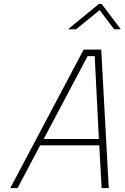

<svg xmlns="http://www.w3.org/2000/svg" viewBox="-20 -951 631 971"><path d="M324 -803 480 -931H494L591 -803H557L484 -900L365 -803ZM32 0 403 -700H492L530 0H494L482 -216H183L69 0ZM423 -667 201 -248H480L459 -667Z"/></svg>

Font: TitilliumWebThinItalic
Style: Thin Italic
Weight: 200
Italic angle: -13°
Version: Version 1.001;PS 57.000;hotconv 1.0.70;makeotf.lib2.5.55311